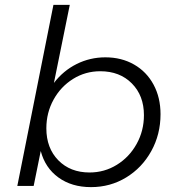

<svg xmlns="http://www.w3.org/2000/svg" viewBox="-20 -762 721 787"><path d="M638 -294Q638 -211 600 -142.5Q562 -74 497 -34.5Q432 5 353 5Q274 5 219.5 -34.5Q165 -74 147 -143L118 0H51L199 -742H266L201 -422Q239 -472 294 -499.5Q349 -527 412 -527Q478 -527 529.5 -497.5Q581 -468 609.5 -415Q638 -362 638 -294ZM170 -236Q170 -155 219 -105Q268 -55 347 -55Q408 -55 459 -86.5Q510 -118 540 -172Q570 -226 570 -290Q570 -370 520.5 -420Q471 -470 391 -470Q330 -470 279.5 -438.5Q229 -407 199.5 -353.5Q170 -300 170 -236Z"/></svg>

Font: TypoPRO Montserrat Alternates
Style: Italic
Weight: 300
Italic angle: -11.3°
Designer: Julieta Ulanovsky
Foundry: Julieta Ulanovsky
Version: Version 6.001